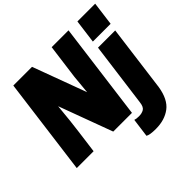

<svg xmlns="http://www.w3.org/2000/svg" viewBox="-236 -1008 1451 1451"><g transform="rotate(-45 489.0 -283.0)"><path d="M633 214Q568 214 546 200L566 50Q582 56 611 56Q642 56 663.5 43Q685 30 690 -15L758 -530H942L872 5Q854 119 791 166.5Q728 214 633 214ZM953 -590H763L788 -780H978ZM591 0H391L232 -430L218 -289Q213 -238 181 0H1L103 -780H303L462 -350L476 -500L513 -780H693Z"/></g></svg>

Font: Tanohe Sans ExtraBold
Style: Italic
Weight: 800
Designer: Village Type and Design LLC & Cristiano Sobral
Foundry: Cooper Hewitt Smithsonian Design Museum
Version: Version 1.00;September 29, 2021;FontCreator 13.0.0.2655 64-b